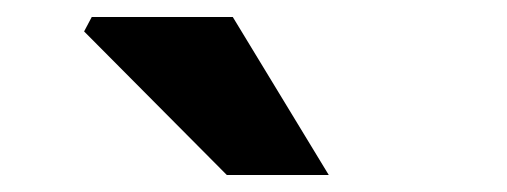

<svg xmlns="http://www.w3.org/2000/svg" viewBox="-20 -776 597 226"><path d="M247 -570 79 -739 88 -756H254L367 -570Z"/></svg>

Font: Mada ExtraBold
Style: Regular
Weight: 800
Designer: Khaled Hosny
Version: Version 1.5